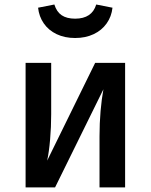

<svg xmlns="http://www.w3.org/2000/svg" viewBox="-20 -815 655 835"><path d="M524.1 -541.5V0H412.8V-222.6Q412.8 -279 417.4 -332.1Q422.1 -385.1 429.7 -426.7L219.5 0H91.3V-541.5H202.6V-318.5Q202.6 -262.6 197.9 -208.5Q193.3 -154.4 185.1 -116.4L393.8 -541.5ZM145.6 -781.5 216.4 -795.4Q226.2 -763.6 248.2 -748.7Q270.3 -733.8 306.7 -733.8Q380 -733.8 398.5 -795.4L469.2 -781.5Q465.1 -743.1 443.8 -713.1Q422.6 -683.1 387.2 -666.4Q351.8 -649.7 306.7 -649.7Q261.5 -649.7 226.4 -666.4Q191.3 -683.1 170.5 -713.1Q149.7 -743.1 145.6 -781.5Z"/></svg>

Font: Fira Code Fixed Medium
Style: Regular
Weight: 500
Monospace: yes
Designer: Carrois Corporate, Edenspiekermann AG, Nikita Prokopov
Foundry: Carrois Corporate, Edenspiekermann AG, Nikita Prokopov
Version: Version 5.002